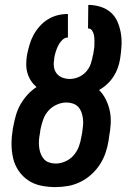

<svg xmlns="http://www.w3.org/2000/svg" viewBox="-20 -755 540 783"><path d="M206 8Q176 8 147 2Q118 -4 95 -19.5Q72 -35 56 -58.5Q40 -82 33.5 -110Q27 -138 27 -167.5Q27 -197 32 -228L35 -243Q39 -265 45.5 -287Q52 -309 64 -330Q76 -351 92.5 -369Q109 -387 129 -400Q116 -411 106.5 -425.5Q97 -440 92 -457Q87 -474 87 -492.5Q87 -511 90 -530Q94 -550 100 -571Q106 -592 116 -611Q126 -630 141.5 -647.5Q157 -665 176 -676.5Q195 -688 215.5 -693Q236 -698 257 -698V-602Q244 -602 233.5 -591.5Q223 -581 217 -568.5Q211 -556 207 -543Q203 -530 201 -517V-514Q198 -498 200 -482.5Q202 -467 211 -455.5Q220 -444 234.5 -438.5Q249 -433 265 -433Q282 -433 300 -440.5Q318 -448 331 -462.5Q344 -477 350 -494.5Q356 -512 359 -530L360 -532Q361 -542 363 -552Q365 -562 365 -572.5Q365 -583 365 -593Q365 -603 363 -612.5Q361 -622 355.5 -630.5Q350 -639 339 -639L340 -735Q365 -735 389.5 -727.5Q414 -720 432 -704Q450 -688 459.5 -665.5Q469 -643 473 -618.5Q477 -594 475.5 -568Q474 -542 470 -516Q467 -497 460.5 -478.5Q454 -460 443 -443Q432 -426 417 -412Q402 -398 384 -388Q401 -371 412 -348.5Q423 -326 428 -301.5Q433 -277 431.5 -250.5Q430 -224 425 -198L423 -183Q419 -157 410.5 -132Q402 -107 387.5 -84.5Q373 -62 352.5 -43.5Q332 -25 307.5 -13Q283 -1 257 3.5Q231 8 206 8ZM207 -88Q227 -88 247 -97Q267 -106 281 -122.5Q295 -139 302 -158.5Q309 -178 312 -198L315 -213Q317 -228 318.5 -242Q320 -256 318.5 -269.5Q317 -283 312.5 -296Q308 -309 299.5 -318.5Q291 -328 278 -332.5Q265 -337 251 -337Q231 -337 211 -328Q191 -319 177 -303Q163 -287 156 -267Q149 -247 145 -227L143 -212Q140 -198 139 -183.5Q138 -169 139.5 -155.5Q141 -142 145.5 -129.5Q150 -117 158.5 -107Q167 -97 180 -92.5Q193 -88 207 -88Z"/></svg>

Font: Iosevka SS18
Style: Bold Italic
Weight: 700
Italic angle: -9°
Monospace: yes
Designer: Belleve Invis
Foundry: Belleve Invis
Version: Version 25.1.1; ttfautohint (v1.8.4)